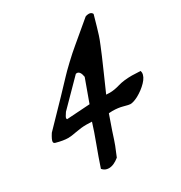

<svg xmlns="http://www.w3.org/2000/svg" viewBox="-170 -629 910 967"><g transform="rotate(-30 284.5 -145.5)"><path d="M245.1 190.4Q212.9 216.8 184.6 216.8Q162.1 216.8 147.5 199.2Q167 140.6 189.9 79.6Q212.9 18.6 227.5 -29.3Q214.8 -30.3 194.3 -30.3Q165 -30.3 132.8 -23.9Q100.6 -17.6 84 -17.6Q55.7 -17.6 13.7 -29.3Q4.9 -32.2 4.9 -40Q4.9 -51.8 24.4 -82Q93.8 -153.3 153.8 -215.8Q213.9 -278.3 227.5 -293.5Q241.2 -308.6 278.3 -343.8Q315.4 -378.9 346.2 -404.3Q377 -429.7 464.8 -503.9Q473.6 -507.8 484.4 -507.8Q500 -507.8 505.9 -495.1Q495.1 -456.1 487.8 -431.2Q480.5 -406.2 474.6 -387.7Q468.8 -369.1 456.5 -339.8Q444.3 -310.5 436 -290.5Q427.7 -270.5 402.8 -214.4Q377.9 -158.2 357.4 -111.3Q365.2 -110.4 378.9 -110.4Q404.3 -110.4 437 -120.1Q469.7 -129.9 517.6 -129.9Q528.3 -129.9 567.4 -127.9Q569.3 -120.1 569.3 -117.2Q569.3 -93.8 544.4 -67.9Q519.5 -42 485.4 -23.4Q457 -8.8 439.5 -8.8Q431.6 -8.8 403.8 -16.6Q376 -24.4 342.8 -24.4Q339.8 -24.4 333 -23.9Q326.2 -23.4 322.3 -23.4Q303.7 28.3 292.5 62Q281.2 95.7 278.3 105.5Q275.4 115.2 268.1 134.3Q260.7 153.3 245.1 190.4ZM260.7 -111.3 308.6 -243.2Q302.7 -279.3 283.2 -279.3Q282.2 -279.3 280.3 -278.8Q278.3 -278.3 277.3 -278.3L138.7 -137.7Q123 -115.2 123 -108.4Q123 -106.4 125 -102.5Z"/></g></svg>

Font: Essays1743
Style: Italic
Weight: 500
Italic angle: -10°
Designer: Based on the typeface in a 1743 English translation of the essays of Montaigne.  PostScript/TrueType font designed by Jo
Version: Version 002.100